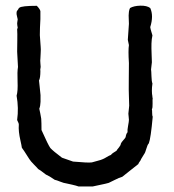

<svg xmlns="http://www.w3.org/2000/svg" viewBox="-20 -672 630 694"><path d="M315 2H264Q256 -1 240.5 -4.5Q225 -8 220 -9Q211 -10 197.5 -15.5Q184 -21 178 -22Q158 -36 146 -41Q123 -59 118 -61Q115 -65 103 -77Q91 -89 86 -97Q62 -135 59 -138Q58 -146 54 -163.5Q50 -181 48.5 -195Q47 -209 48 -222Q48 -226 45 -231.5Q42 -237 42 -239Q48 -281 40 -326Q45 -343 43.5 -378Q42 -413 45 -430Q45 -431 42 -485Q42 -498 42.5 -525Q43 -552 42 -566L44 -572Q42 -582 42 -588Q42 -591 43 -595.5Q44 -600 44 -602Q44 -604 41.5 -613Q39 -622 40 -627Q40 -629 40.5 -630.5Q41 -632 42.5 -634Q44 -636 45 -637Q46 -638 47 -640.5Q48 -643 50 -644Q58 -651 113 -651Q124 -640 126 -632V-603Q124 -569 124 -545L127 -503Q128 -495 127 -480Q126 -465 126 -460Q125 -454 126 -443.5Q127 -433 127 -430Q127 -428 126 -423.5Q125 -419 126 -416Q126 -390 121 -381Q121 -378 123.5 -357.5Q126 -337 126.5 -328Q127 -319 126.5 -304Q126 -289 122 -279Q123 -275 125.5 -262.5Q128 -250 129 -243Q130 -229 130 -202Q154 -148 162 -137Q172 -126 204 -102Q211 -100 244 -88Q299 -83 312 -85Q318 -87 332 -90.5Q346 -94 352 -97Q357 -99 366 -104.5Q375 -110 381 -112Q385 -118 401 -127Q403 -131 409.5 -138.5Q416 -146 417 -153Q419 -158 425.5 -165Q432 -172 434 -176Q436 -189 441 -194Q440 -202 443 -217.5Q446 -233 446 -239Q446 -243 445 -250.5Q444 -258 444 -261Q444 -266 445.5 -275.5Q447 -285 447 -290Q447 -296 446.5 -307Q446 -318 446 -323Q445 -343 445.5 -384Q446 -425 446 -444Q443 -490 446 -509Q445 -512 444 -518.5Q443 -525 442 -528L446 -586Q446 -591 445.5 -600.5Q445 -610 445 -616Q445 -622 446 -629.5Q447 -637 450 -643Q464 -651 487.5 -651.5Q511 -652 523 -643Q536 -615 523 -574Q524 -567 527 -557.5Q530 -548 531 -544Q528 -531 527.5 -514.5Q527 -498 528 -476Q529 -454 529 -447Q528 -442 526 -421Q527 -415 527.5 -396.5Q528 -378 531 -370Q527 -342 531 -323Q530 -321 531 -320Q532 -319 532 -318Q531 -313 531.5 -297.5Q532 -282 529 -277Q530 -274 530 -263.5Q530 -253 532 -250Q525 -172 518 -154Q513 -149 509 -134.5Q505 -120 501 -115Q500 -113 490 -97Q489 -93 485 -88Q481 -83 480 -79Q468 -70 446.5 -52.5Q425 -35 422 -33Q411 -30 394.5 -21.5Q378 -13 373 -11Q363 -8 343 -4Q323 0 315 2Z"/></svg>

Font: FuturaRenner
Style: Regular
Weight: 400
Designer: Bastien Sozeau
Foundry: NBR — Bastien Sozeau
Version: Version 2.001;PS 002.001;hotconv 1.0.88;makeotf.lib2.5.64775